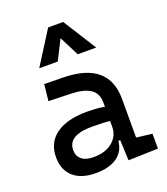

<svg xmlns="http://www.w3.org/2000/svg" viewBox="-146 -897 877 1008"><g transform="rotate(-20 293.0 -392.5)"><path d="M399.4 4.9 392.6 -148.4 378.9 -191.4V-325.2Q378.9 -377 342.5 -401.1Q306.2 -425.3 234.4 -427.2L110.4 -430.7L120.1 -522.5L224.6 -521Q353 -519 415.3 -465.6Q477.5 -412.1 477.5 -309.6V-93.8L565.4 -83V0ZM216.8 9.8Q135.7 9.8 91.3 -29.3Q46.9 -68.4 46.9 -139.6Q46.9 -221.7 108.2 -265.6Q169.4 -309.6 281.2 -309.6Q327.6 -309.6 364 -304Q400.4 -298.3 428.7 -287.1L407.2 -216.8Q374.5 -224.1 343.3 -225.3Q312 -226.6 279.3 -226.6Q144.5 -226.6 144.5 -144.5Q144.5 -110.4 167.7 -91.8Q190.9 -73.2 233.4 -73.2Q281.7 -73.2 314.2 -89.8Q346.7 -106.4 362.8 -132.3Q378.9 -158.2 378.9 -185.5V-242.2L409.2 -109.4H368.2L384.8 -125Q384.8 -80.1 364 -50Q343.3 -20 305.7 -5.1Q268.1 9.8 216.8 9.8ZM124 -609.4 241.2 -794.9H325.2L442.4 -609.4H338.9L278.3 -729.5H288.1L227.5 -609.4Z"/></g></svg>

Font: Cascadia Mono
Style: Regular
Weight: 400
Monospace: yes
Designer: Aaron Bell
Foundry: Saja Typeworks
Version: Version 2102.003